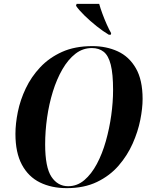

<svg xmlns="http://www.w3.org/2000/svg" viewBox="-20 -964 780 995"><path d="M326 11Q247 11 187 -18.5Q127 -48 93.5 -110.5Q60 -173 60 -270Q60 -323 72.5 -384.5Q85 -446 113.5 -506Q142 -566 188.5 -615.5Q235 -665 301.5 -695Q368 -725 459 -725Q531 -725 590 -698Q649 -671 684 -610.5Q719 -550 719 -451Q719 -403 707 -342.5Q695 -282 667.5 -220Q640 -158 594.5 -105.5Q549 -53 482.5 -21Q416 11 326 11ZM333 1Q380 1 417 -30.5Q454 -62 482 -114.5Q510 -167 528.5 -232.5Q547 -298 556.5 -366.5Q566 -435 566 -498Q566 -581 554 -628.5Q542 -676 517.5 -695.5Q493 -715 456 -715Q409 -715 371 -685.5Q333 -656 303.5 -605Q274 -554 254 -489.5Q234 -425 224 -354.5Q214 -284 214 -216Q214 -97 246.5 -48Q279 1 333 1ZM544 -784Q515 -801 480.5 -828.5Q446 -856 417 -884.5Q388 -913 374 -934L377 -944H494Q500 -922 510.5 -893.5Q521 -865 533 -838Q545 -811 556 -792L554 -784Z"/></svg>

Font: Noto Serif Display SemiCondensed
Style: Bold Italic
Weight: 700
Width: 4
Italic angle: -12°
Designer: Monotype Design Team
Foundry: Monotype Imaging Inc.
Version: Version 2.009